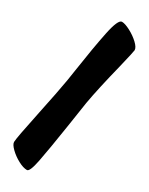

<svg xmlns="http://www.w3.org/2000/svg" viewBox="-248 -811 789 1016"><g transform="rotate(30 146.0 -303.5)"><path d="M-9 67Q-9 44 28 -132Q59 -279 72 -356Q73 -363 82 -421Q105 -576 125 -672.5Q145 -769 168 -769Q187 -769 219.5 -752Q252 -735 276.5 -712Q301 -689 301 -672Q301 -664 276 -560Q236 -400 219 -303Q216 -284 196 -152Q171 10 156 86Q141 162 124 162Q101 162 69.5 145Q38 128 14.5 105Q-9 82 -9 67Z"/></g></svg>

Font: Mogra
Style: Regular
Weight: 400
Designer: Lipi Raval
Foundry: Lipi Raval
Version: Version 1.002;PS 1.002;hotconv 1.0.88;makeotf.lib2.5.647800;